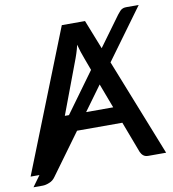

<svg xmlns="http://www.w3.org/2000/svg" viewBox="-89 -830 868 962"><g transform="rotate(-10 345.0 -349.0)"><path d="M328.6 -270H466.3L419.4 -394.5ZM220.2 -270H241.2L389.6 -474.1L367.7 -533.2Q352.5 -572.8 342.8 -610.4Q337.9 -587.4 331.1 -567.4Q328.6 -559.1 323.7 -545.9L318.8 -532.7ZM492.2 -494.1 688 0H597.7Q581.5 0 572.3 -7.8Q564 -14.2 558.1 -26.9L498 -186H267.6L115.2 22.9Q103 40.5 84.5 47.4Q65.9 55.2 49.8 55.2H3.4L43.5 0H-1.5L284.2 -720.2H402.3L460.9 -571.8L571.8 -723.6Q577.1 -731 583 -736.8Q587.9 -742.7 592.8 -746.1Q596.2 -748.5 605 -751.5Q611.3 -752.9 621.1 -752.9H681.2Z"/></g></svg>

Font: Lato-SemiBold
Style: Regular
Weight: 500
Designer: Lukasz Dziedzic with Adam Twardoch and Botio Nikoltchev
Foundry: tyPoland Lukasz Dziedzic
Version: ""